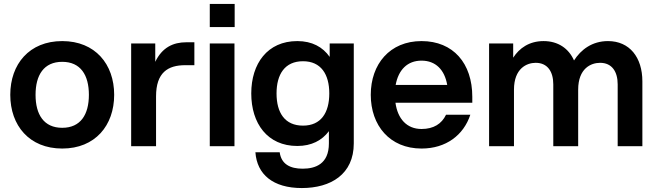

<svg xmlns="http://www.w3.org/2000/svg" viewBox="-20 -740 3326 972"><path d="M295 12C462 12 558 -105 558 -260C558 -415 462 -532 295 -532C128 -532 32 -415 32 -260C32 -105 128 12 295 12ZM295 -93C202 -93 160 -160 160 -260C160 -360 202 -427 295 -427C388 -427 430 -360 430 -260C430 -160 388 -93 295 -93Z M644 0H770V-252C770 -373 830 -410 918 -410H964V-526H923C857 -526 801 -500 766 -427V-520H644Z M1042 0H1167V-520H1042ZM1042 -603H1168V-720H1042Z M1508 212C1655 212 1771 142 1771 -14V-520H1649V-452C1614 -502 1560 -532 1485 -532C1334 -532 1252 -418 1252 -267C1252 -115 1334 -1 1485 -1C1557 -1 1610 -29 1645 -76V-14C1645 91 1576 114 1512 114C1449 114 1404 91 1396 31H1273C1281 143 1362 212 1508 212ZM1514 -104C1422 -104 1380 -169 1380 -267C1380 -364 1422 -430 1514 -430C1605 -430 1647 -364 1647 -267C1647 -169 1605 -104 1514 -104Z M2114 12C2238 12 2327 -56 2361 -159H2238C2216 -113 2175 -87 2114 -87C2039 -87 1993 -139 1982 -220H2371V-250C2371 -419 2275 -532 2114 -532C1953 -532 1857 -415 1857 -260C1857 -105 1953 12 2114 12ZM1983 -310C1997 -386 2042 -433 2114 -433C2186 -433 2231 -386 2244 -310Z M3107 -313V0H3232V-328C3232 -450 3167 -532 3058 -532C2978 -532 2921 -489 2886 -434C2859 -495 2805 -532 2732 -532C2659 -532 2609 -496 2578 -448V-520H2456V0H2582V-286C2582 -394 2647 -422 2692 -422C2753 -422 2781 -376 2781 -313V0H2907V-286C2907 -394 2972 -422 3018 -422C3079 -422 3107 -376 3107 -313Z"/></svg>

Font: Aspekta 600
Style: Regular
Weight: 600
Designer: Ivo Dolenc
Version: Version 2.100